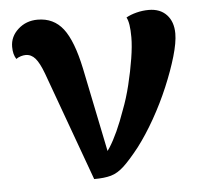

<svg xmlns="http://www.w3.org/2000/svg" viewBox="-44 -573 659 618"><g transform="rotate(-5 286.0 -263.5)"><path d="M236 0 108 -352Q95 -387 82 -402Q69 -417 51 -417Q44 -417 35.5 -414.5Q27 -412 20 -407Q15 -415 12.5 -424.5Q10 -434 10 -447Q10 -480 36 -503.5Q62 -527 99 -527Q151 -527 181.5 -487.5Q212 -448 231 -358L294 -51L266 -60Q280 -75 293.5 -96Q307 -117 320.5 -146.5Q334 -176 347 -213Q361 -249 371.5 -292Q382 -335 388.5 -375.5Q395 -416 395 -444Q395 -468 392.5 -484Q390 -500 385 -509Q399 -517 418.5 -522Q438 -527 458 -527Q495 -527 516 -504.5Q537 -482 537 -444Q537 -415 524 -370.5Q511 -326 489.5 -275Q468 -224 440.5 -175.5Q413 -127 384 -89Q354 -51 333 -31.5Q312 -12 290.5 -6Q269 0 236 0Z"/></g></svg>

Font: Arima Thin
Style: Regular
Weight: 100
Designer: Joana Correia and Natanael Gama
Foundry: NDISCOVER
Version: Version 1.101;gftools[0.9.23]